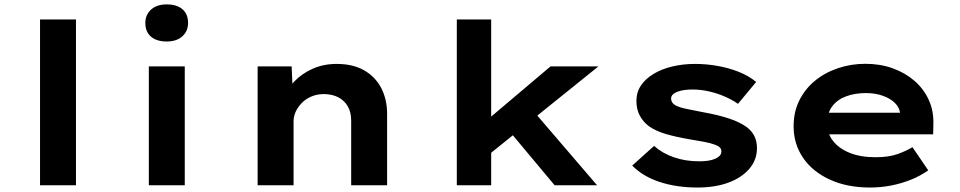

<svg xmlns="http://www.w3.org/2000/svg" viewBox="-20 -827 4284 857"><path d="M158.7 0V-740H319.1V0Z M644.3 0V-530.7H804.7V0ZM724.1 -641.8Q679.1 -641.8 653.9 -663.4Q628.7 -685 628.7 -724.6Q628.7 -761.1 654.4 -784.3Q680.1 -807.4 724.1 -807.4Q769.2 -807.4 794.3 -785.8Q819.5 -764.2 819.5 -724.6Q819.5 -688.2 794.1 -665Q768.7 -641.8 724.1 -641.8Z M1130 0V-530.7H1281.8L1287.5 -396.7L1246.7 -387.1Q1260.2 -428.2 1293.3 -463Q1326.4 -497.9 1374.9 -519.8Q1423.4 -541.7 1482.9 -541.7Q1555.2 -541.7 1605.2 -513.2Q1655.2 -484.6 1681.5 -434.3Q1707.9 -384 1707.9 -318V0H1547.5V-289.1Q1547.5 -326.1 1532.3 -352.4Q1517.1 -378.7 1490.2 -392.6Q1463.3 -406.6 1426.2 -407.1Q1395.1 -407.1 1369.8 -396.2Q1344.4 -385.3 1327 -367.3Q1309.5 -349.3 1299.9 -328.5Q1290.4 -307.7 1290.4 -287.4V0H1210.7Q1174.3 0 1154.1 0Q1134 0 1130 0Z M2162.2 -137 2113.7 -257 2437.4 -530.7H2651.2ZM2019 0V-740H2172.4V0ZM2455.7 0 2221.2 -280.5 2329.8 -367.6 2645.1 0Z M3092.8 10Q2999.3 10 2923.9 -15Q2848.5 -40 2802 -88.1L2899.5 -175.7Q2935.4 -143.3 2987.4 -125.1Q3039.4 -107 3100.3 -107Q3118.7 -107 3136.7 -109.1Q3154.6 -111.3 3168.8 -117Q3183 -122.7 3191.5 -130.9Q3200 -139.1 3200 -151.8Q3200 -171.3 3171.3 -181.1Q3152.2 -188.5 3122.3 -194Q3092.5 -199.5 3059.9 -204.9Q2999.3 -215.2 2954.2 -228.2Q2909.1 -241.2 2877.3 -262.9Q2851.2 -282.6 2835.9 -310.5Q2820.7 -338.4 2820.7 -376.5Q2820.7 -415.6 2841.3 -445.9Q2861.9 -476.3 2898.4 -497.9Q2934.9 -519.6 2982.4 -530.7Q3029.9 -541.7 3082.2 -541.7Q3132.1 -541.7 3181.9 -533Q3231.6 -524.3 3276.5 -506.7Q3321.5 -489 3355.2 -461.2L3274 -363.5Q3250.1 -380.6 3217 -395.2Q3184 -409.9 3146.2 -418.7Q3108.5 -427.5 3071.6 -427.5Q3052.8 -427.5 3036 -425.3Q3019.1 -423.2 3004.9 -418Q2990.8 -412.8 2983.1 -405.1Q2975.4 -397.4 2975.4 -386.3Q2975.4 -378.3 2979.9 -370.7Q2984.4 -363 2994.1 -357.3Q3010.6 -348.2 3042.6 -341.3Q3074.6 -334.4 3117 -326.4Q3186.1 -314.1 3235 -297.7Q3284 -281.3 3313.7 -259.2Q3337 -241 3347.9 -218Q3358.8 -195 3358.8 -165.8Q3358.8 -113.2 3324.5 -73.4Q3290.2 -33.6 3231.1 -11.8Q3172 10 3092.8 10Z M3862.9 10Q3761 10 3683.9 -25.4Q3606.8 -60.7 3564.5 -122.7Q3522.3 -184.6 3522.3 -263.3Q3522.3 -327.2 3547.5 -378.2Q3572.8 -429.2 3616.6 -465.7Q3660.4 -502.2 3719.2 -522.2Q3778 -542.2 3843 -542.2Q3908.6 -542.2 3964.2 -522.3Q4019.7 -502.4 4061.2 -466.7Q4102.6 -431 4125.2 -381.9Q4147.8 -332.8 4146.2 -274L4145.2 -227.4H3631.9L3608.9 -323.8H4014.8L3997.6 -301.9V-322.4Q3994.3 -348.9 3973 -368.9Q3951.8 -388.9 3918.6 -400.2Q3885.5 -411.6 3845.3 -411.6Q3796.1 -411.6 3756.8 -397.1Q3717.6 -382.6 3694.7 -352.5Q3671.9 -322.4 3671.9 -275.5Q3671.9 -231.8 3698.3 -197.9Q3724.7 -164 3772.9 -144.6Q3821.1 -125.2 3887.4 -125.2Q3948.2 -125.2 3987.6 -139.7Q4027 -154.2 4052.8 -170.1L4123.3 -66.6Q4087.9 -41.7 4045.8 -24.8Q4003.7 -8 3958 1Q3912.3 10 3862.9 10Z"/></svg>

Font: Lexend Mega
Style: Regular
Weight: 400
Designer: Bonnie Shaver-Troup, Thomas Jockin
Foundry: Lexend
Version: Version 1.007